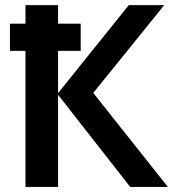

<svg xmlns="http://www.w3.org/2000/svg" viewBox="-20 -734 692 754"><path d="M80.1 -534.2V0H208V-361.8L491.2 0H639.2L346.2 -369.1L625 -713.9H485.8L208 -368.2V-534.2H296.9V-641.1H208V-713.9H80.1V-641.1H19V-534.2Z"/></svg>

Font: Noto Reveo Sans
Style: Regular
Weight: 600
Designer: Monotype Design Team
Foundry: Monotype Imaging Inc.
Version: Version 2.007